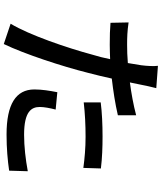

<svg xmlns="http://www.w3.org/2000/svg" viewBox="62 -900 875 1040"><g transform="rotate(90 500.0 -380.5)"><path d="M605 -581V-680C548 -665 487 -654 427 -646L439 -704C443 -724 451 -764 458 -789L337 -798C340 -775 338 -740 334 -708C331 -689 327 -664 322 -635C287 -632 254 -631 223 -631C184 -631 150 -632 102 -639L104 -541C140 -538 175 -537 222 -537C247 -537 273 -538 301 -539C294 -504 286 -473 277 -444C240 -306 170 -101 109 0L219 37C273 -75 340 -279 375 -419C386 -462 397 -505 406 -548C474 -556 541 -566 605 -581ZM535 -488V-396C596 -403 657 -406 722 -406C782 -406 839 -401 890 -394L893 -489C837 -496 777 -498 720 -498C656 -498 588 -495 535 -488ZM574 -244 480 -253C472 -212 465 -170 465 -129C465 -28 546 22 709 22C785 22 849 16 905 8L908 -93C843 -81 775 -73 710 -73C584 -73 560 -113 560 -158C560 -182 566 -213 574 -244Z"/></g></svg>

Font: Spoqa Han Sans Neo Medium
Style: Regular
Weight: 500
Designer: [Spoqa Han Sans Neo] Dong-huui Kim ___ Younghwa Kang ___ Yujin Lee ___ [Noto Sans] Ryoko NISHIZUKA ____ (kana & ideograp
Foundry: Spoqa (http://www.spoqa-han-sans.com)
Version: Version 1.100;hotconv 1.0.109;makeotfexe 2.5.65596